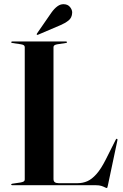

<svg xmlns="http://www.w3.org/2000/svg" viewBox="-20 -902 598 935"><path d="M300 -692.5 260 -686.5Q250.5 -685 245.5 -681.8Q240.5 -678.5 240.5 -672.5V-30.5Q240.5 -19.5 246.8 -14.8Q253 -10 265.5 -10H358.5Q383 -10 405 -19.5Q427 -29 449.2 -53.8Q471.5 -78.5 495 -125L543.5 -221.5Q545 -224 546.2 -225.2Q547.5 -226.5 549 -226Q551.5 -225.5 552 -223.5Q552.5 -221.5 551.5 -217.5L505 2.5Q503.5 9.5 502.5 11.5Q501.5 13.5 500 13.5Q497 13.5 490.2 10Q483.5 6.5 473.2 3.2Q463 0 447.5 0H39.5Q37 0 35.8 -1Q34.5 -2 34.5 -3.5Q34.5 -6.5 40.5 -7.5L81 -13.5Q91 -15.5 95.8 -18.5Q100.5 -21.5 100.5 -27.5V-672.5Q100.5 -678.5 95.8 -681.8Q91 -685 81 -686.5L40.5 -692.5Q34.5 -693.5 34.5 -696.5Q34.5 -698 35.8 -699Q37 -700 39.5 -700H301.5Q304 -700 305.2 -699Q306.5 -698 306.5 -696.5Q306.5 -693.5 300 -692.5ZM230 -840Q244.5 -860.5 259.8 -871.5Q275 -882.5 291 -881.5Q310.5 -881 321.2 -867.5Q332 -854 331.5 -840Q330.5 -815 313.2 -801.8Q296 -788.5 274.5 -779.5L165.5 -733Q164 -732.5 162 -732.2Q160 -732 159 -733.5Q158.5 -734.5 159 -736.2Q159.5 -738 160.5 -739.5Z"/></svg>

Font: Fraunces 120pt SemiBold
Style: Regular
Weight: 600
Version: Version 1.000;[b76b70a41]